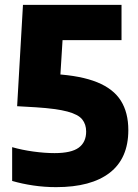

<svg xmlns="http://www.w3.org/2000/svg" viewBox="-20 -760 567 790"><path d="M211 10Q163 10 117.2 3.2Q71.5 -3.5 30 -15.5V-154.5Q70 -143 117 -136.5Q164 -130 204.5 -130Q273.5 -130 304 -152.5Q334.5 -175 334.5 -219Q334.5 -248.5 318.2 -268.8Q302 -289 257.5 -301Q213 -313 128.5 -318.5L50.5 -323L74.5 -740H480V-595H162.5L242.5 -677L225 -396.5L129 -459.5L207.5 -455Q313.5 -448.5 380 -421.5Q446.5 -394.5 477.2 -345.8Q508 -297 508 -224.5Q508 -108.5 431.5 -49.2Q355 10 211 10Z"/></svg>

Font: Encode Sans SC SemiCondensed ExtraBold
Style: Regular
Weight: 800
Width: 4
Designer: Multiple Designers
Foundry: Impallari Type
Version: Version 3.002